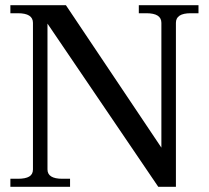

<svg xmlns="http://www.w3.org/2000/svg" viewBox="-20 -720 805 740"><path d="M20 -31H49Q78 -31 92.5 -39.5Q107 -48 107 -67V-632Q107 -669 49 -669H20V-700H234L602 -151V-632Q602 -669 544 -669H515V-700H745V-669H715Q658 -669 658 -632V0H590L163 -629V-67Q163 -31 220 -31H250V0H20Z"/></svg>

Font: Taviraj Medium
Style: Regular
Weight: 500
Designer: Katatrad Team
Foundry: CadsonDemak
Version: Version 1.001